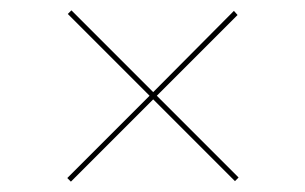

<svg xmlns="http://www.w3.org/2000/svg" viewBox="-20 -414 590 371"><path d="M434 -64 276 -222 117 -63 110 -70 269 -229 111 -387 118 -394 276 -236 432 -393 439 -385 283 -229 441 -71Z"/></svg>

Font: Ysabeau Infant Hairline
Style: Regular
Weight: 100
Designer: Christian Thalmann (Catharsis Fonts)
Version: Version 0.003